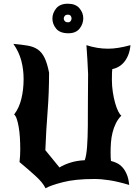

<svg xmlns="http://www.w3.org/2000/svg" viewBox="-20 -965 749 1033"><path d="M582 -535Q582 -502 587 -469.5Q592 -437 599.5 -410.5Q607 -384 616 -366Q625 -348 633 -343Q615 -325 603.5 -301.5Q592 -278 585.5 -252Q579 -226 577 -198.5Q575 -171 575 -145Q575 -130 575.5 -118.5Q576 -107 577 -99Q594 -95 610 -87Q626 -79 639.5 -64Q653 -49 662.5 -26Q672 -3 675 30Q615 12 570 5Q525 -2 487 -2Q384 -2 317 15.5Q250 33 225 48Q211 18 172 -17.5Q133 -53 85 -93Q87 -107 88 -126.5Q89 -146 89 -160Q89 -194 87 -225.5Q85 -257 80.5 -282.5Q76 -308 70 -325.5Q64 -343 56 -349Q83 -384 95 -433.5Q107 -483 107 -540Q107 -592 94.5 -639Q82 -686 52 -729Q97 -725 129 -719.5Q161 -714 183 -699Q205 -684 219.5 -654.5Q234 -625 244 -574Q244 -465 236 -364Q228 -263 224 -157L300 -64Q324 -79 358.5 -90Q393 -101 436 -103Q445 -128 448.5 -176Q452 -224 452.5 -286Q453 -348 453 -420Q453 -492 454 -567Q451 -640 445 -722Q503 -703 561 -703Q587 -703 616 -707.5Q645 -712 682 -722Q679 -691 669.5 -668Q660 -645 646.5 -629.5Q633 -614 616.5 -605Q600 -596 584 -593Q583 -585 582.5 -572Q582 -559 582 -535ZM345 -945Q387 -945 407.5 -920.5Q428 -896 428 -867Q428 -836 408 -811Q388 -786 348 -786Q303 -786 282.5 -810.5Q262 -835 262 -865Q262 -895 282.5 -920Q303 -945 345 -945ZM345 -886Q334 -886 328.5 -879.5Q323 -873 323 -865Q323 -857 329 -851Q335 -845 346 -845Q355 -845 360 -851.5Q365 -858 365 -866Q365 -873 360.5 -879.5Q356 -886 345 -886Z"/></svg>

Font: New Rocker
Style: Regular
Weight: 400
Designer: Pablo Impallari, Brenda Gallo, Rodrigo Fuenzalida
Foundry: Pablo Impallari, Brenda Gallo, Rodrigo Fuenzalida
Version: Version 1.000; ttfautohint (v0.93) -l 8 -r 50 -G 200 -x 14 -